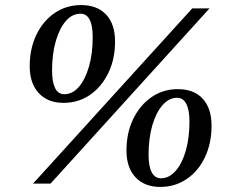

<svg xmlns="http://www.w3.org/2000/svg" viewBox="-20 -723 904 756"><path d="M110 0 737 -690H805L179 0ZM230 -318Q168 -318 132.5 -356.5Q97 -395 97 -462Q97 -532 123.5 -586.5Q150 -641 195.5 -672Q241 -703 299 -703Q363 -703 398 -665.5Q433 -628 433 -560Q433 -490 406.5 -435.5Q380 -381 334.5 -349.5Q289 -318 230 -318ZM233 -352Q266 -352 291 -381.5Q316 -411 330.5 -461.5Q345 -512 345 -577Q345 -622 333 -645.5Q321 -669 297 -669Q264 -669 239 -640Q214 -611 199.5 -560.5Q185 -510 185 -445Q185 -400 197 -376Q209 -352 233 -352ZM611 13Q549 13 513.5 -25Q478 -63 478 -130Q478 -200 504.5 -254.5Q531 -309 576.5 -340.5Q622 -372 680 -372Q744 -372 778.5 -334Q813 -296 813 -228Q813 -159 787 -104Q761 -49 715 -18Q669 13 611 13ZM614 -21Q646 -21 671.5 -50Q697 -79 711.5 -129.5Q726 -180 726 -245Q726 -290 713.5 -314Q701 -338 678 -338Q645 -338 619.5 -308.5Q594 -279 579.5 -228.5Q565 -178 565 -113Q565 -68 577.5 -44.5Q590 -21 614 -21Z"/></svg>

Font: Platypi Light Medium
Style: Italic
Weight: 500
Italic angle: -13°
Version: Version 1.200